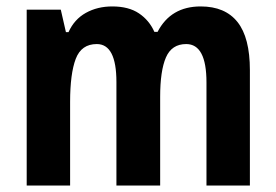

<svg xmlns="http://www.w3.org/2000/svg" viewBox="-20 -577 858 597"><path d="M604 -557Q680 -557 718.5 -508.5Q757 -460 757 -359V0H622V-321Q622 -440 559 -440Q514 -440 496 -398.5Q478 -357 478 -276V0H342V-322Q342 -440 281 -440Q233 -440 215.5 -394Q198 -348 198 -260V0H63V-547H169L185 -477H193Q211 -517 247 -537Q283 -557 329 -557Q380 -557 412 -535.5Q444 -514 460 -478H470Q511 -557 604 -557Z"/></svg>

Font: Noto Sans Arabic Cond
Style: Bold
Weight: 700
Width: 3
Designer: Monotype Design Team, Nadine Chahine, Nizar Qandah and Khaled Hosny
Foundry: Monotype Imaging Inc.
Version: Version 2.012; ttfautohint (v1.8.4.7-5d5b)